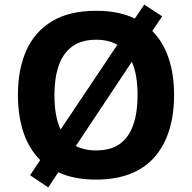

<svg xmlns="http://www.w3.org/2000/svg" viewBox="-20 -772 836 836"><path d="M738 -358Q738 -275 717.5 -207.5Q697 -140 655.5 -91Q614 -42 549.5 -16Q485 10 398 10Q350 10 309 2Q268 -6 234 -22L190 44L111 -9L155 -75Q106 -124 82 -196Q58 -268 58 -359Q58 -470 94.5 -552Q131 -634 206.5 -679.5Q282 -725 399 -725Q449 -725 491 -716.5Q533 -708 567 -691L608 -752L686 -701L643 -637Q691 -589 714.5 -518Q738 -447 738 -358ZM579 -358Q579 -447 554 -503L310 -136Q328 -127 350 -122Q372 -117 398 -117Q463 -117 502.5 -146Q542 -175 560.5 -229Q579 -283 579 -358ZM217 -358Q217 -313 223.5 -275Q230 -237 244 -208L491 -577Q472 -588 449 -593.5Q426 -599 399 -599Q335 -599 295 -570Q255 -541 236 -487Q217 -433 217 -358Z"/></svg>

Font: Noto Sans Tamil
Style: Regular
Weight: 400
Designer: Jelle Bosma - Monotype Design Team
Foundry: Monotype Imaging Inc.
Version: Version 2.003